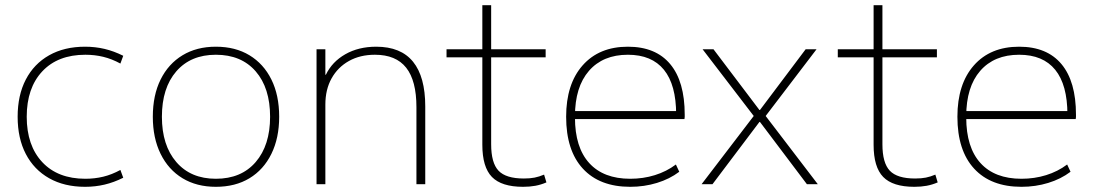

<svg xmlns="http://www.w3.org/2000/svg" viewBox="-20 -710 4213 740"><path d="M308 10Q228 10 169.5 -23Q111 -56 79.5 -116.5Q48 -177 48 -260Q48 -343 79.5 -403.5Q111 -464 169.5 -497Q228 -530 308 -530Q347 -530 383 -521.5Q419 -513 455 -495L444 -465Q411 -483 378 -491Q345 -499 309 -499Q203 -499 143 -435Q83 -371 83 -260Q83 -149 143 -85Q203 -21 309 -21Q345 -21 378 -29Q411 -37 444 -55L455 -25Q419 -7 383 1.5Q347 10 308 10Z M812 10Q738 10 683.5 -23Q629 -56 599 -117Q569 -178 569 -260Q569 -343 599 -403.5Q629 -464 683.5 -497Q738 -530 812 -530Q887 -530 941.5 -497Q996 -464 1026 -403.5Q1056 -343 1056 -260Q1056 -178 1026 -117Q996 -56 941.5 -23Q887 10 812 10ZM812 -21Q910 -21 965.5 -85.5Q1021 -150 1021 -260Q1021 -371 965.5 -435Q910 -499 812 -499Q715 -499 659.5 -435Q604 -371 604 -260Q604 -150 659.5 -85.5Q715 -21 812 -21Z M1200 0V-520H1234V-422H1236Q1260 -472 1311 -501Q1362 -530 1430 -530Q1525 -530 1572 -472Q1619 -414 1619 -300V0H1585V-297Q1585 -399 1545.5 -449Q1506 -499 1425 -499Q1368 -499 1325 -475Q1282 -451 1258 -408Q1234 -365 1234 -307V0Z M1996 10Q1913 10 1876 -28Q1839 -66 1839 -152V-489H1701V-520H1839V-690H1873V-520H2083V-489H1873V-154Q1873 -82 1901.5 -52Q1930 -22 1999 -22Q2023 -22 2040.5 -25.5Q2058 -29 2077 -37L2086 -7Q2065 2 2043.5 6Q2022 10 1996 10Z M2409 10Q2291 10 2226.5 -60Q2162 -130 2162 -260Q2162 -386 2225.5 -458Q2289 -530 2400 -530Q2507 -530 2563 -463Q2619 -396 2619 -268Q2619 -263 2619 -259.5Q2619 -256 2618 -251H2180V-282H2597L2586 -269Q2586 -383 2539 -441Q2492 -499 2400 -499Q2304 -499 2250 -437Q2196 -375 2196 -262V-257Q2196 -142 2251 -81.5Q2306 -21 2409 -21Q2459 -21 2504 -35Q2549 -49 2585 -76L2598 -48Q2561 -20 2512 -5Q2463 10 2409 10Z M2684 0 2885 -263 2688 -520H2730L2907 -286H2909L3085 -520H3127L2931 -263L3132 0H3090L2909 -240H2907L2726 0Z M3504 10Q3421 10 3384 -28Q3347 -66 3347 -152V-489H3209V-520H3347V-690H3381V-520H3591V-489H3381V-154Q3381 -82 3409.5 -52Q3438 -22 3507 -22Q3531 -22 3548.5 -25.5Q3566 -29 3585 -37L3594 -7Q3573 2 3551.5 6Q3530 10 3504 10Z M3917 10Q3799 10 3734.5 -60Q3670 -130 3670 -260Q3670 -386 3733.5 -458Q3797 -530 3908 -530Q4015 -530 4071 -463Q4127 -396 4127 -268Q4127 -263 4127 -259.5Q4127 -256 4126 -251H3688V-282H4105L4094 -269Q4094 -383 4047 -441Q4000 -499 3908 -499Q3812 -499 3758 -437Q3704 -375 3704 -262V-257Q3704 -142 3759 -81.5Q3814 -21 3917 -21Q3967 -21 4012 -35Q4057 -49 4093 -76L4106 -48Q4069 -20 4020 -5Q3971 10 3917 10Z"/></svg>

Font: M PLUS 2 ExtraLight
Style: Regular
Weight: 250
Designer: Coji Morishita
Foundry: UNDERFOREST DESIGN
Version: Version 1.001